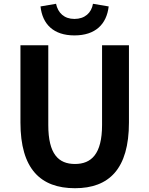

<svg xmlns="http://www.w3.org/2000/svg" viewBox="-20 -980 788 1014"><path d="M376 14C556 14 661 -88 661 -333V-741H519V-320C519 -166 462 -114 376 -114C289 -114 235 -166 235 -320V-741H88V-333C88 -88 194 14 376 14ZM373 -793C484 -793 543 -852 554 -946L471 -960C463 -912 428 -880 373 -880C319 -880 286 -912 276 -960L194 -946C204 -852 263 -793 373 -793Z"/></svg>

Font: Noto Sans CJK SC
Style: Bold
Weight: 700
Designer: Ryoko NISHIZUKA 西塚涼子 (kana, bopomofo & ideographs); Paul D. Hunt (Latin, Greek & Cyrillic); Sandoll Communications 산돌커뮤니
Foundry: Adobe
Version: Version 2.004;hotconv 1.0.118;makeotfexe 2.5.65603